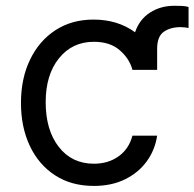

<svg xmlns="http://www.w3.org/2000/svg" viewBox="-20 -619 659 651"><path d="M512.8 -382.1H429Q419.4 -419.4 386.5 -448.3Q353.7 -477.3 298.3 -477.3Q224.8 -477.3 179.9 -421.3Q134.9 -365.4 134.9 -272.7Q134.9 -177.9 179.3 -120.9Q223.7 -63.9 298.3 -63.9Q347.3 -63.9 382.3 -89.1Q417.3 -114.3 429 -159.1H512.8Q505.7 -110.8 477.8 -72.3Q449.9 -33.7 404.3 -11.2Q358.7 11.4 298.3 11.4Q221.6 11.4 166.2 -24.9Q110.8 -61.1 81 -124.6Q51.1 -188.2 51.1 -269.9Q51.1 -353 81.9 -416.7Q112.6 -480.5 167.8 -516.5Q223 -552.6 296.9 -552.6Q379.3 -552.6 437.9 -509.6Q452.8 -553.3 488.6 -576.3Q524.5 -599.4 571 -599.4Q583.8 -599.4 596.8 -598.9Q609.7 -598.4 619.3 -595.2V-524.1Q614 -525.2 606.9 -526.1Q599.8 -527 592.3 -527Q558.2 -527 535.5 -511.4Q512.8 -495.7 512.8 -453.1Z"/></svg>

Font: Inter UI
Style: Regular
Weight: 400
Designer: Rasmus Andersson
Foundry: rsms
Version: 3.2;8d6f07862